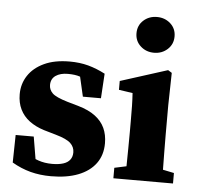

<svg xmlns="http://www.w3.org/2000/svg" viewBox="-53 -783 872 851"><g transform="rotate(5 383.5 -357.0)"><path d="M204.2 15.1Q155.2 15.1 112.7 3.9Q70.3 -7.4 30.5 -30.7L32.8 -153.4H113.3L135.8 -19.5H82V-78.9Q114.1 -59.9 142.5 -49.8Q170.8 -39.8 204.8 -39.8Q233.6 -39.8 253.7 -46.1Q273.7 -52.4 283.9 -65.7Q294.2 -78.9 294.2 -98.8Q294.2 -122.3 276.5 -139.3Q258.8 -156.3 209.7 -170.2L155.9 -185.8Q117.8 -197.7 90.6 -218.2Q63.5 -238.6 49.2 -268Q34.9 -297.4 34.9 -335Q34.9 -381.2 59.1 -418.1Q83.4 -455.1 129.8 -476.8Q176.2 -498.6 243.6 -498.6Q288.1 -498.6 325.9 -488.5Q363.6 -478.3 402 -458.3L395.2 -348.5H314.8L287.8 -466.1H341.7V-411.1Q314.9 -428.7 294 -436Q273.1 -443.4 239.7 -443.4Q206.5 -443.4 185.8 -429.2Q165.2 -414.9 165.2 -387.5Q165.2 -366.5 181 -350.9Q196.9 -335.3 248.7 -319.9L297.4 -306Q345.2 -292.3 374.3 -270.1Q403.4 -248 416.9 -218.4Q430.4 -188.9 430.4 -151.2Q430.4 -98.4 403.1 -61.3Q375.8 -24.2 325.3 -4.5Q274.9 15.1 204.2 15.1Z M481 0V-46.6L573.8 -66.6H649.2L746.3 -46.6V0ZM532.8 0Q533.8 -23 534.3 -60.5Q534.8 -98 535.3 -138.6Q535.8 -179.2 535.8 -210.3V-257.4Q535.8 -298.5 535.3 -326.1Q534.8 -353.6 532.8 -383.7L471.5 -392.7V-432L681 -498.6L698.1 -487.9L695.1 -342.7V-210.3Q695.1 -179.2 695.6 -138.6Q696.1 -98 696.6 -60.5Q697.1 -23 698.1 0ZM611.7 -569.9Q576.3 -569.9 551.7 -592.3Q527 -614.7 527 -649.6Q527 -684.5 551.7 -706.8Q576.3 -729 611.7 -729Q647.1 -729 671.8 -706.7Q696.4 -684.4 696.4 -649.8Q696.4 -615.1 671.8 -592.5Q647.1 -569.9 611.7 -569.9Z"/></g></svg>

Font: Source Serif 4 Variable
Style: Regular
Weight: 400
Designer: Frank Grießhammer
Foundry: Adobe
Version: Version 4.005;hotconv 1.1.0;makeotfexe 2.6.0